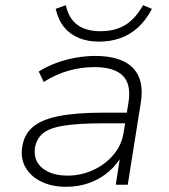

<svg xmlns="http://www.w3.org/2000/svg" viewBox="-20 -710 651 738"><path d="M234 8Q180 8 139.5 -11.5Q99 -31 79 -65Q59 -99 65 -142Q71 -191 104.5 -220.5Q138 -250 205 -263.5Q272 -277 379 -277H481L474 -236H378Q281 -236 225 -227Q169 -218 144 -196.5Q119 -175 114 -139Q109 -90 144.5 -62.5Q180 -35 240 -35Q292 -35 338.5 -56.5Q385 -78 416.5 -115.5Q448 -153 455 -200L474 -317Q485 -386 452 -419Q419 -452 343 -452Q291 -452 242.5 -438Q194 -424 148 -395L129 -435Q159 -454 195 -467.5Q231 -481 270 -488Q309 -495 346 -495Q410 -495 452.5 -475.5Q495 -456 513 -416Q531 -376 521 -314L471 0H425L443 -116H451Q432 -80 399.5 -51.5Q367 -23 325 -7.5Q283 8 234 8ZM361 -550Q317 -550 283 -564Q249 -578 226.5 -605.5Q204 -633 194 -676L233 -690Q244 -639 277.5 -614.5Q311 -590 366 -590Q421 -590 460 -613Q499 -636 530 -690L564 -676Q541 -632 510 -604Q479 -576 441.5 -563Q404 -550 361 -550Z"/></svg>

Font: Nunito Sans 10pt SemiExpanded ExtraLight
Style: Italic
Weight: 250
Width: 6
Italic angle: -9°
Designer: Vernon Adams
Foundry: Vernon Adams
Version: Version 3.101;gftools[0.9.27]